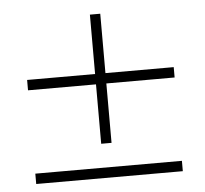

<svg xmlns="http://www.w3.org/2000/svg" viewBox="-44 -652 674 632"><g transform="rotate(-5 293.0 -336.0)"><path d="M275.4 -376H50.8V-410.2H275.4V-606.4H309.6V-410.2H535.2V-376H309.6V-179.7H275.4ZM50.8 -100.6H535.2V-66.4H50.8Z"/></g></svg>

Font: Min Sans VF VF
Style: Regular
Weight: 400
Designer: Jinseong-Kim, NotoSansCJK, Nunito
Foundry: Jinseong-Kim
Version: Version 1.420;Glyphs 3.1.2 (3151)